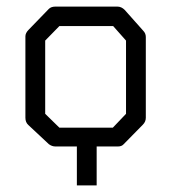

<svg xmlns="http://www.w3.org/2000/svg" viewBox="-20 -497 580 582"><path d="M67 -407 128 -470Q135 -477 148 -477H336Q348 -477 358 -467L414 -404Q422 -396 422 -385V-140Q422 -128 413 -119L355 -60Q349 -53 337.5 -53H334H273V65H268H213V-53H148Q137.5 -53 128 -60L66 -118Q57 -126 57 -140V-387Q57 -397 67 -407ZM117 -374V-152L160 -110H322L362 -152V-374L323 -418H160Z"/></svg>

Font: ibm3270
Style: Regular
Weight: 400
Monospace: yes
Version: Version 2.0.3